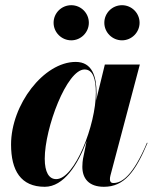

<svg xmlns="http://www.w3.org/2000/svg" viewBox="-20 -708 598 738"><path d="M381 -620.5C381 -583.5 411.5 -553 449 -553C486 -553 516.5 -583.5 516.5 -620.5C516.5 -658 486 -688 449 -688C411.5 -688 381 -658 381 -620.5ZM186 -620.5C186 -583.5 216.5 -553 254 -553C291 -553 321.5 -583.5 321.5 -620.5C321.5 -658 291 -688 254 -688C216.5 -688 186 -658 186 -620.5ZM351 -350C351 -413 335 -470 271 -470C148 -470 22.5 -305.5 22.5 -152.5C22.5 -52.5 60 10 152 10C225 10 279.5 -75 313 -166L299 -97.5C298 -90.5 296.5 -81 296.5 -67C296.5 -22 321.5 10 379.5 10C458 10 500.5 -48.5 547 -158.5L545 -159.5C491 -32.5 448.5 -4.5 416 -4.5C406.5 -4.5 402.5 -10 402.5 -18.5C402.5 -23 403 -28 404.5 -33.5L517.5 -460H383L349.5 -322.5C350.5 -332.5 351 -341.5 351 -350ZM348.5 -351.5C348.5 -228 267.5 -19.5 196 -19.5C168 -19.5 152 -46.5 152 -98C152 -215.5 236.5 -441 305 -441C337.5 -441 348.5 -404 348.5 -351.5Z"/></svg>

Font: Bodoni* 72pt
Style: Bold Italic
Weight: 700
Italic angle: -13°
Version: Version 2.3